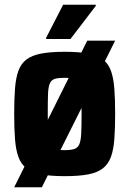

<svg xmlns="http://www.w3.org/2000/svg" viewBox="-20 -737 546 812"><path d="M40 55 349 -565H467L157 55ZM254 8Q194 8 154.5 0.5Q115 -7 92 -25Q69 -43 58 -73Q47 -103 43.5 -148Q40 -193 40 -255Q40 -318 43.5 -363Q47 -408 58 -438Q69 -468 92 -485.5Q115 -503 154.5 -510.5Q194 -518 254 -518Q314 -518 353 -510.5Q392 -503 415 -485.5Q438 -468 449 -438Q460 -408 463.5 -363Q467 -318 467 -255Q467 -193 463.5 -148Q460 -103 449 -73Q438 -43 415 -25Q392 -7 353 0.5Q314 8 254 8ZM253 -102Q280 -102 294.5 -107Q309 -112 315.5 -127Q322 -142 323.5 -173Q325 -204 325 -255Q325 -307 323.5 -337.5Q322 -368 315.5 -383.5Q309 -399 294.5 -403.5Q280 -408 253 -408Q227 -408 212 -403.5Q197 -399 190.5 -383.5Q184 -368 183 -337.5Q182 -307 182 -255Q182 -204 183.5 -173Q185 -142 191 -127Q197 -112 212 -107Q227 -102 253 -102ZM175 -572V-577L247 -717H385V-712L278 -572Z"/></svg>

Font: Saira SemiCondensed
Style: Bold
Weight: 700
Width: 4
Designer: Hector Gatti with collaboration of the Omnibus-Type team
Foundry: Omnibus-Type
Version: Version 1.101